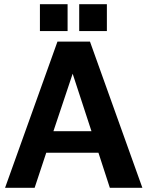

<svg xmlns="http://www.w3.org/2000/svg" viewBox="-20 -889 700 909"><path d="M4 0H144L199 -166H446L500 0H654L406 -692H252ZM355 -742H486V-869H355ZM169 -742H300V-869H169ZM233 -268 324 -540 413 -268Z"/></svg>

Font: Ronzino
Style: Bold
Weight: 700
Designer: Nunzio Mazzaferro
Foundry: Collletttivo
Version: Version 1.000;Glyphs 3.3 (3337)